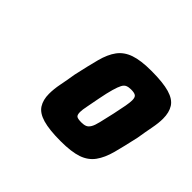

<svg xmlns="http://www.w3.org/2000/svg" viewBox="-85 -798 502 502"><g transform="rotate(45 166.0 -547.0)"><path d="M184 -398Q142 -398 118 -405Q94 -412 84.5 -427Q75 -442 75 -464Q75 -482 79 -502Q83 -522 87 -547Q96 -588 103.5 -616.5Q111 -645 124 -662.5Q137 -680 160 -688Q183 -696 222 -696Q265 -696 289 -689Q313 -682 322.5 -667Q332 -652 332 -629Q332 -613 328 -592.5Q324 -572 320 -547Q311 -506 303.5 -478Q296 -450 283 -432Q270 -414 247 -406Q224 -398 184 -398ZM188 -471Q197 -471 203 -473.5Q209 -476 213.5 -483.5Q218 -491 221.5 -506Q225 -521 231 -547Q236 -570 238.5 -584Q241 -598 241 -606Q241 -617 236 -620.5Q231 -624 219 -624Q210 -624 204 -621.5Q198 -619 194 -611.5Q190 -604 185.5 -588.5Q181 -573 176 -547Q172 -525 169 -510.5Q166 -496 166 -488Q166 -477 170.5 -474Q175 -471 188 -471Z"/></g></svg>

Font: Saira ExtraCondensed Black
Style: Italic
Weight: 900
Width: 2
Italic angle: -12°
Designer: Hector Gatti with collaboration of the Omnibus-Type team
Foundry: Omnibus-Type
Version: Version 1.101